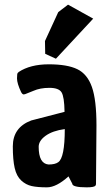

<svg xmlns="http://www.w3.org/2000/svg" viewBox="-20 -788 475 824"><path d="M274 -31Q222 16 181.5 16Q141 16 116 10.5Q91 5 71 -13.5Q51 -32 43 -67Q35 -102 35 -160Q35 -241 114 -271L257 -308Q256 -373 244 -392Q232 -411 192 -411Q152 -411 123 -398L88 -384H87Q78 -379 71 -392Q53 -430 53 -451.5Q53 -473 56.5 -475.5Q60 -478 60 -479Q110 -512 189.5 -512Q269 -512 312 -491Q355 -470 374.5 -414.5Q394 -359 394 -250L392 0Q392 6 390 8Q386 16 352 16Q290 16 290 0ZM146 -158Q146 -86 188 -82Q217 -82 230 -92Q258 -111 258 -234Q206 -227 176 -205.5Q146 -184 146 -158ZM220 -536 174 -557 173 -612 230 -736 272 -768 380 -708Z"/></svg>

Font: Chau Philomene One
Style: Regular
Weight: 400
Designer: Vicente Lamonaca
Foundry: TipoType
Version: Version 1.002